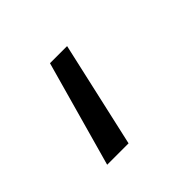

<svg xmlns="http://www.w3.org/2000/svg" viewBox="-70 -67 349 349"><g transform="rotate(-45 105.0 108.0)"><path d="M31 210 88 6H132L86 210Z"/></g></svg>

Font: Geologica Roman Thin
Style: Regular
Weight: 250
Designer: Sindre Bremnes, Frode Helland
Foundry: Monokrom Skriftforlag AS
Version: Version 1.010;gftools[0.9.28]